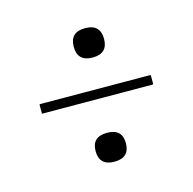

<svg xmlns="http://www.w3.org/2000/svg" viewBox="-56 -395 395 392"><g transform="rotate(-15 141.5 -199.5)"><path d="M154 -277Q122 -277 122 -308Q122 -339 154 -339Q186 -339 186 -308Q186 -277 154 -277ZM258 -192 24 -193V-212L25 -213L259 -212V-193ZM142 -60Q110 -60 110 -91Q110 -121 142 -121Q174 -121 174 -91Q174 -60 142 -60Z"/></g></svg>

Font: Lovers Quarrel
Style: Regular
Weight: 400
Designer: Robert E. Leuschke
Foundry: Robert E. Leuschke
Version: Version 1.010; ttfautohint (v1.8.3)